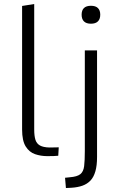

<svg xmlns="http://www.w3.org/2000/svg" viewBox="-20 -782 594 967"><path d="M218.3 4.4Q185.5 4.4 156.5 -5.6Q127.4 -15.6 109.4 -44.4Q91.3 -73.2 91.3 -129.9V-752L152.3 -761.7V-130.4Q152.3 -97.7 158.4 -78.1Q164.6 -58.6 181.2 -49.3Q197.8 -40 228.5 -39.1Q243.7 -39.1 257.1 -39.6Q270.5 -40 275.9 -40L273.4 2.4Q265.1 3.4 250.5 3.9Q235.8 4.4 218.3 4.4ZM312 165 307.6 113.3 331.5 110.8Q368.7 107.9 384.5 95.2Q400.4 82.5 403.8 54.7Q407.2 26.9 407.2 -21.5V-528.3H468.8V8.3Q468.8 51.8 460.4 80.8Q452.1 109.9 435.8 127.2Q419.4 144.5 395.5 153.1Q371.6 161.6 340.3 163.6ZM438 -662.6Q414.6 -662.6 402.8 -674.3Q391.1 -686 391.1 -708Q391.1 -730 402.8 -741.5Q414.6 -752.9 438 -752.9Q461.4 -752.9 473.1 -741.5Q484.9 -730 484.9 -708Q484.9 -686 473.1 -674.3Q461.4 -662.6 438 -662.6Z"/></svg>

Font: Comme ExtraLight
Style: Regular
Weight: 250
Version: Version 1.000;gftools[0.9.27]